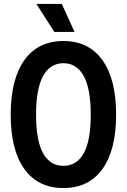

<svg xmlns="http://www.w3.org/2000/svg" viewBox="-20 -933 640 969"><path d="M300 16Q172 16 103 -80Q34 -176 34 -354Q34 -533 103 -629.5Q172 -726 300 -726Q428 -726 497 -629.5Q566 -533 566 -354Q566 -176 497 -80Q428 16 300 16ZM300 -96Q367 -96 402.5 -159.5Q438 -223 438 -354Q438 -485 402.5 -549.5Q367 -614 300 -614Q233 -614 197.5 -549.5Q162 -485 162 -354Q162 -223 197.5 -159.5Q233 -96 300 -96ZM254 -772 164 -913H292L356 -772Z"/></svg>

Font: Geist Mono SemiBold
Style: Regular
Weight: 600
Monospace: yes
Designer: Basement.studio, Andrés Briganti, Mateo Zaragoza
Foundry: Basement.studio, Vercel, Andrés Briganti, Guido Ferreyra, Mateo Zaragoza
Version: Version 1.500; ttfautohint (v1.8.4.7-5d5b)